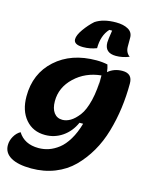

<svg xmlns="http://www.w3.org/2000/svg" viewBox="-187 -988 1047 1326"><g transform="rotate(15 336.5 -325.0)"><path d="M297 -664Q230 -664 230 -703Q230 -732 261 -775.5Q292 -819 328 -851Q383 -888 475 -888Q528 -888 561.5 -869Q595 -850 595 -811V-748Q595 -705 626 -683Q578 -664 532 -664Q451 -664 451 -739Q451 -758 462 -826H442Q393 -773 393 -682Q346 -664 297 -664ZM200 -10Q113 -10 60.5 -71.5Q8 -133 8 -235Q8 -398 120 -499Q232 -600 412 -600Q454 -600 491 -592Q499 -569 502 -540Q544 -576 604 -576Q675 -576 675 -505Q675 -415 663.5 -328.5Q652 -242 627.5 -157.5Q603 -73 562 -2.5Q521 68 466.5 122.5Q412 177 335.5 207.5Q259 238 168 238Q73 238 22 208.5Q-29 179 -29 124Q-29 91 -11.5 60.5Q6 30 33 15Q79 89 180 89Q218 89 253 77Q288 65 322.5 38.5Q357 12 386.5 -37Q416 -86 435 -153H409Q379 -86 323.5 -48Q268 -10 200 -10ZM471 -508V-420Q473 -462 471 -508ZM206 -254Q206 -201 228 -171.5Q250 -142 289 -142Q317 -142 346 -159Q375 -176 404.5 -214.5Q434 -253 452.5 -329Q471 -405 471 -508Q359 -497 282.5 -424.5Q206 -352 206 -254Z"/></g></svg>

Font: Lemonada
Style: Bold
Weight: 700
Designer: Mohamed Gaber (Arabic), Eduardo Tunni (Latin)
Foundry: Kief Type Foundry
Version: Version 4.004